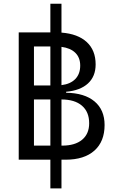

<svg xmlns="http://www.w3.org/2000/svg" viewBox="-20 -870 626 1046"><path d="M254.4 156.2V0H82V-693.4H254.4V-849.6H314.9V-692.4Q404.3 -685.5 452.6 -640.9Q501 -596.2 501 -519Q501 -453.6 459.2 -415.3Q417.5 -377 340.3 -370.1V-364.7Q440.4 -363.3 495.1 -317.4Q549.8 -271.5 549.8 -189Q549.8 -99.1 494.4 -49.6Q439 0 337.4 0H314.9V156.2ZM314.9 -328.1V-76.7H318.8Q388.7 -76.7 427.2 -108.6Q465.8 -140.6 465.8 -198.7Q465.8 -260.3 426.5 -294.2Q387.2 -328.1 314.9 -328.1ZM254.4 -76.7V-328.1H165V-76.7ZM165 -404.3H254.4V-616.7H165ZM314.9 -406.2Q363.8 -412.1 390.4 -439.7Q417 -467.3 417 -512.7Q417 -556.2 390.4 -582.3Q363.8 -608.4 314.9 -614.7Z"/></svg>

Font: Cascadia Mono NF SemiLight
Style: Regular
Weight: 350
Monospace: yes
Designer: Aaron Bell
Foundry: Saja Typeworks
Version: Version 2404.023; ttfautohint (v1.8.4)